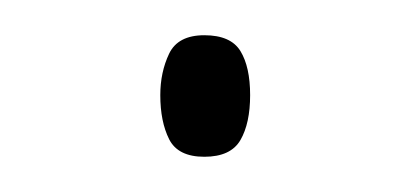

<svg xmlns="http://www.w3.org/2000/svg" viewBox="-20 -382 232 109"><path d="M71 -328Q71 -341 76 -351.5Q81 -362 96 -362Q111 -362 116.5 -353Q122 -344 122 -328Q122 -312 116.5 -302.5Q111 -293 96 -293Q81 -293 76 -303Q71 -313 71 -328Z"/></svg>

Font: Noto Sans Gurmukhi UI Condensed Thin
Style: Regular
Weight: 100
Width: 3
Designer: Jelle Bosma - Monotype Design Team
Foundry: Monotype Imaging Inc.
Version: Version 2.004; ttfautohint (v1.8.4.7-5d5b)